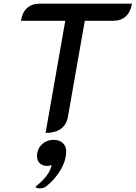

<svg xmlns="http://www.w3.org/2000/svg" viewBox="-20 -720 744 1053"><path d="M338 -606H95Q102 -652 128.5 -676Q155 -700 199 -700H704Q687 -606 600 -606H445L352 -76Q344 -35 313 -13Q282 9 230 9ZM263 185Q253 190 240 190Q214 190 198.5 175.5Q183 161 183 136Q183 98 209.5 72.5Q236 47 275 47Q306 47 324.5 64.5Q343 82 343 109Q343 161 311 214Q279 267 232 303Q219 313 199 313Q180 313 174 305Q255 239 263 185Z"/></svg>

Font: K2D Medium
Style: Italic
Weight: 500
Italic angle: -10°
Designer: Katatrad Aksorn Co.,Ltd.
Foundry: Cadson Demak Co.,Ltd.
Version: Version 1.000; ttfautohint (v1.6)